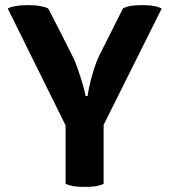

<svg xmlns="http://www.w3.org/2000/svg" viewBox="-20 -735 669 759"><path d="M239.3 -239.3Q239.3 -181.6 239.3 -8.8Q250 -2.9 269.5 1Q289.1 3.9 315.4 3.9Q341.8 3.9 360.4 1Q379.9 -2.9 389.6 -8.8Q389.6 -85.9 389.6 -241.2Q447.3 -356.4 619.1 -701.2Q607.4 -708 589.8 -710.9Q572.3 -714.8 543.9 -714.8Q517.6 -714.8 498 -711.9Q478.5 -709 465.8 -701.2Q435.5 -640.6 374 -518.6Q359.4 -489.3 345.7 -442.4Q332 -395.5 326.2 -355.5Q323.2 -355.5 318.4 -355.5Q309.6 -397.5 293.9 -443.4Q279.3 -490.2 263.7 -518.6Q233.4 -580.1 170.9 -701.2Q158.2 -708 138.7 -710.9Q119.1 -714.8 90.8 -714.8Q61.5 -714.8 42 -710.9Q21.5 -708 10.7 -701.2Q86.9 -546.9 239.3 -239.3Z"/></svg>

Font: cl
Style: Bold
Weight: 400
Designer: Mitja Miklavcic
Version: Version 7.504; 2011; Build 1021